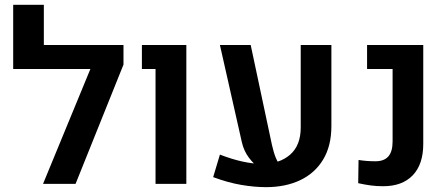

<svg xmlns="http://www.w3.org/2000/svg" viewBox="-20 -770 1876 804"><path d="M35.2 -481V-750H163.6V-581.5H451.7V-481ZM497.1 -499.5 296.4 0H160.2L399.9 -581.5H497.1Z M631.3 0V-481H574.2V-581.5H760.3V0Z M1094.2 13.7Q1045.4 13.7 989.7 4.2Q934.1 -5.4 872.6 -28.3L900.9 -122.6Q951.7 -103 995.4 -93.5Q1039.1 -84 1076.2 -83.5Q1150.4 -83.5 1194.8 -122.3Q1239.3 -161.1 1239.3 -236.3V-581.5H1367.7V-242.2Q1367.7 -158.7 1333 -101.6Q1298.3 -44.4 1236.8 -15.4Q1175.3 13.7 1094.2 13.7ZM900.9 -581.5H1029.8L1118.7 -163.6Q1125.5 -132.3 1135.3 -108.4Q1145 -84.5 1164.1 -65.4L1066.4 -66.4Q1043 -82 1022 -110.1Q1001 -138.2 992.7 -174.8Z M1584.5 9.8Q1556.6 9.8 1532.7 6.6Q1508.8 3.4 1480 -2.9L1481.4 -100.1Q1515.1 -94.7 1552.2 -94.7Q1588.4 -94.7 1606.2 -115Q1624 -135.3 1624 -177.7V-481H1517.1V-581.5H1752.4V-167.5Q1752.4 -82 1708.5 -36.1Q1664.6 9.8 1584.5 9.8Z"/></svg>

Font: Heebo SemiBold
Style: Regular
Weight: 600
Designer: Oded Ezer
Foundry: Ezer Type House
Version: Version 3.100